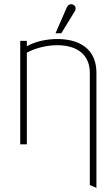

<svg xmlns="http://www.w3.org/2000/svg" viewBox="-20 -699 524 930"><path d="M277 -538 342 -644C350 -656 347 -672 333 -677C320 -682 308 -674 303 -662L249 -538ZM447 211V-346C447 -422 412 -467 362 -490C298 -520 185 -517 110 -475V-501H78V0H110V-444C214 -500 415 -507 415 -346V197Z"/></svg>

Font: Advent Pro
Style: ExtraLight
Weight: 250
Designer: Andreas Kalpakidis
Foundry: Andreas Kalpakidis
Version: Version 2.002 2007